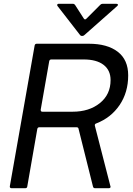

<svg xmlns="http://www.w3.org/2000/svg" viewBox="-20 -994 700 1014"><path d="M41 0Q36 0 33.5 -3Q31 -6 32 -11L163 -754Q165 -763 174 -763H449Q547 -763 602 -720.5Q657 -678 657 -596Q657 -506 611.5 -439Q566 -372 488 -342Q479 -339 481 -330L563 -11L564 -8Q564 0 554 0H482Q473 0 471 -9L395 -313Q394 -322 384 -322H188Q179 -322 177 -313L124 -9Q123 0 113 0ZM195 -415V-413Q195 -404 204 -404H363Q451 -404 507.5 -449.5Q564 -495 564 -571Q564 -623 527 -651.5Q490 -680 422 -680H251Q242 -680 240 -671ZM402 -810 284 -962Q282 -964 282 -968Q282 -970 284 -972Q286 -974 290 -974H365Q372 -974 377 -967L422 -897Q428 -887 436 -895L510 -969Q515 -974 522 -974H594Q601 -974 602.5 -970Q604 -966 599 -962L426 -809Q421 -804 414 -804Q406 -804 402 -810Z"/></svg>

Font: Open Sauce Two
Style: Italic
Weight: 400
Italic angle: -10°
Designer: Alfredo Marco Pradil
Foundry: Creative Sauce Fz LLC
Version: Version 1.477